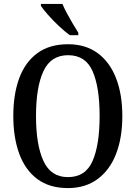

<svg xmlns="http://www.w3.org/2000/svg" viewBox="-20 -951 694 981"><path d="M327 10Q233 10 171 -36Q109 -82 78.5 -165Q48 -248 48 -359Q48 -470 78.5 -552Q109 -634 171 -679.5Q233 -725 328 -725Q417 -725 479 -679.5Q541 -634 573 -551.5Q605 -469 605 -358Q605 -247 573 -164.5Q541 -82 478.5 -36Q416 10 327 10ZM327 -46Q417 -46 453 -128.5Q489 -211 489 -358Q489 -506 453 -587.5Q417 -669 328 -669Q240 -669 202 -587.5Q164 -506 164 -358Q164 -211 202 -128.5Q240 -46 327 -46ZM337 -771Q312 -789 281.5 -817.5Q251 -846 225.5 -875Q200 -904 189 -921V-931H299Q308 -909 322.5 -882Q337 -855 352.5 -829Q368 -803 380 -784V-771Z"/></svg>

Font: Noto Serif Tamil Condensed Medium
Style: Italic
Weight: 500
Width: 3
Italic angle: -12°
Designer: Indian Type Foundry, Tom Grace, and the Monotype Design Team
Foundry: Monotype Imaging Inc.
Version: Version 2.003; ttfautohint (v1.8.4.7-5d5b)